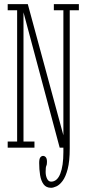

<svg xmlns="http://www.w3.org/2000/svg" viewBox="-20 -720 422 936"><path d="M17.5 0V-30H63.5V-670H17.5V-700H115.5L289 -60.5V-670H242.5V-700H364.5V-670H320V3.5Q320 66 310 104Q300 142 285.2 161.8Q270.5 181.5 255 188.5Q239.5 195.5 229 195.5Q205 195.5 192.5 178.5Q180 161.5 175.5 133.8Q171 106 171 74.5Q171 54 176.8 47Q182.5 40 190 40Q197.5 40 203.2 46.5Q209 53 209 69Q209 83 205.8 88.8Q202.5 94.5 202.5 118Q202.5 137 209.5 151.2Q216.5 165.5 229 165.5Q258.5 165.5 273.8 127Q289 88.5 289 22V0H271L94.5 -660V-30H148V0Z"/></svg>

Font: Imbue 10pt Thin
Style: Regular
Weight: 100
Designer: Tyler Finck
Foundry: Etcetera Type Company
Version: Version 1.102; ttfautohint (v1.8.3)